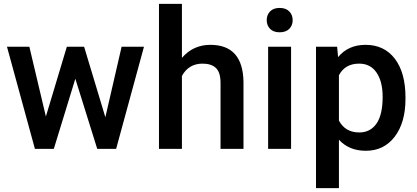

<svg xmlns="http://www.w3.org/2000/svg" viewBox="-20 -770 2157 993"><path d="M524.9 -163.6 608.9 -528.3H724.6L580.6 0H482.9L369.6 -362.8L258.3 0H160.6L16.1 -528.3H131.8L217.3 -167.5L325.7 -528.3H415Z M920.9 -470.7Q979 -538.1 1067.9 -538.1Q1236.8 -538.1 1239.3 -345.2V0H1120.6V-340.8Q1120.6 -395.5 1096.9 -418.2Q1073.2 -440.9 1027.3 -440.9Q956.1 -440.9 920.9 -377.4V0H802.2V-750H920.9Z M1485.4 0H1366.7V-528.3H1485.4ZM1359.4 -665.5Q1359.4 -692.9 1376.7 -710.9Q1394 -729 1426.3 -729Q1458.5 -729 1476.1 -710.9Q1493.7 -692.9 1493.7 -665.5Q1493.7 -638.7 1476.1 -620.8Q1458.5 -603 1426.3 -603Q1394 -603 1376.7 -620.8Q1359.4 -638.7 1359.4 -665.5Z M2077.1 -258.8Q2077.1 -136.2 2021.5 -63.2Q1965.8 9.8 1872.1 9.8Q1785.2 9.8 1732.9 -47.4V203.1H1614.3V-528.3H1723.6L1728.5 -474.6Q1780.8 -538.1 1870.6 -538.1Q1967.3 -538.1 2022.2 -466.1Q2077.1 -394 2077.1 -266.1ZM1959 -269Q1959 -348.1 1927.5 -394.5Q1896 -440.9 1837.4 -440.9Q1764.6 -440.9 1732.9 -380.9V-146.5Q1765.1 -85 1838.4 -85Q1895 -85 1927 -130.6Q1959 -176.3 1959 -269Z"/></svg>

Font: TypoPRO Roboto
Style: Regular
Weight: 500
Designer: Google
Version: Version 2.136; 2016